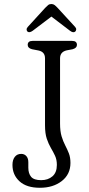

<svg xmlns="http://www.w3.org/2000/svg" viewBox="-20 -898 434 932"><path d="M322 -107Q322 -52 280 -19.2Q238 13.5 173.5 13.5Q109 13.5 74.8 -17.8Q40.5 -49 40.5 -97.5Q40.5 -122 51.8 -136.5Q63 -151 83 -151Q98.5 -151 108 -140.2Q117.5 -129.5 117.5 -110.5V-84Q117.5 -56 131 -39.8Q144.5 -23.5 180 -23.5Q213 -23.5 234.5 -42Q256 -60.5 256 -97.5Q256 -123 247.2 -141.8Q238.5 -160.5 227.2 -179.5Q216 -198.5 207.2 -224.2Q198.5 -250 198.5 -290V-615Q198.5 -646.5 166.5 -653L135.5 -659Q114.5 -664.5 114.5 -680Q114.5 -699.5 138 -699.5H330Q353.5 -699.5 353.5 -680Q353.5 -665 332.5 -659L303.5 -653.5Q271.5 -646 271.5 -615V-298.5Q271.5 -261 279 -236.2Q286.5 -211.5 296.5 -192.5Q306.5 -173.5 314.2 -153.8Q322 -134 322 -107ZM345 -744.5Q335.5 -737 320 -748.5L229.5 -817.5L138.5 -748.5Q123 -737.5 113.5 -744.5Q109.5 -748 109.2 -754.5Q109 -761 115 -767.5L199.5 -860Q207.5 -868.5 213.8 -873.5Q220 -878.5 229.5 -878.5Q238.5 -878.5 245 -873.5Q251.5 -868.5 259.5 -860L344.5 -767.5Q350.5 -761 349.8 -754.5Q349 -748 345 -744.5Z"/></svg>

Font: Fraunces 72pt S100 Light
Style: Regular
Weight: 300
Version: Version 1.000; ttfautohint (v1.8.3)